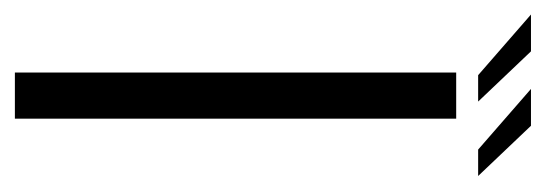

<svg xmlns="http://www.w3.org/2000/svg" viewBox="-280 -476 734 258"><g transform="rotate(90 87.0 -347.0)"><path d="M55.5 0H117.5V-593H55.5ZM159 -622.5H194.5L127 -693.5H77.5ZM59 -622.5H94.5L27 -693.5H-22.5Z"/></g></svg>

Font: Anybody UltraCondensed Thin Light
Style: Regular
Weight: 300
Version: Version 1.111